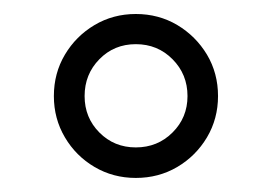

<svg xmlns="http://www.w3.org/2000/svg" viewBox="-20 -806 387 273"><path d="M246.6 -669.4Q246.6 -638.7 225.3 -617.6Q204.1 -596.4 173.1 -596.4Q142.3 -596.4 121.3 -617.6Q100.3 -638.7 100.3 -669.4Q100.3 -700.4 121.3 -721.8Q142.3 -743.2 173.1 -743.2Q204.1 -743.2 225.3 -721.8Q246.6 -700.4 246.6 -669.4ZM290 -669.4Q290 -701.9 274.3 -728.3Q258.5 -754.6 232.1 -770.4Q205.6 -786.1 173.1 -786.1Q140.9 -786.1 114.4 -770.4Q87.9 -754.6 72.3 -728.3Q56.6 -701.9 56.6 -669.4Q56.6 -637.2 72.3 -610.7Q87.9 -584.2 114.4 -568.6Q140.9 -553 173.1 -553Q205.6 -553 232.1 -568.6Q258.5 -584.2 274.3 -610.7Q290 -637.2 290 -669.4Z"/></svg>

Font: Estedad-FD-VF Thin
Style: Regular
Weight: 100
Designer: Amin Abedi
Version: Version 5.0